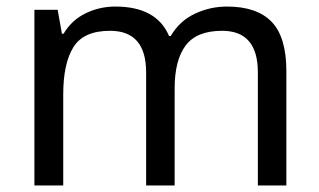

<svg xmlns="http://www.w3.org/2000/svg" viewBox="-20 -566 975 586"><path d="M673 -546Q764 -546 809 -499.5Q854 -453 854 -349V0H767V-345Q767 -472 658 -472Q580 -472 546.5 -427Q513 -382 513 -296V0H426V-345Q426 -472 316 -472Q235 -472 204 -422Q173 -372 173 -278V0H85V-536H156L169 -463H174Q199 -505 241.5 -525.5Q284 -546 332 -546Q458 -546 496 -456H501Q528 -502 574.5 -524Q621 -546 673 -546Z"/></svg>

Font: Noto Sans Tifinagh SIL
Style: Regular
Weight: 400
Designer: JamraPatel
Foundry: JamraPatel LLC
Version: Version 2.006; ttfautohint (v1.8.4.7-5d5b)